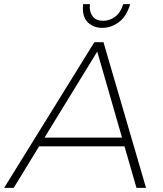

<svg xmlns="http://www.w3.org/2000/svg" viewBox="-64 -903 783 923"><path d="M427.5 -769Q388.5 -769 361.5 -792.5Q334.5 -816 334.5 -862L335.5 -883H368.5L367.5 -868Q367.5 -842 383 -822.5Q398.5 -803 432.5 -803Q462.5 -803 489 -822.2Q515.5 -841.5 528.5 -883H562Q543.5 -822.5 506.5 -795.8Q469.5 -769 427.5 -769ZM638 0H592L534.5 -199.5H124L2 0H-44L389.5 -700H433.5ZM522.5 -241.5 403.5 -655 150 -241.5Z"/></svg>

Font: Argentum Sans ExtraLight
Style: Italic
Weight: 200
Italic angle: -11°
Designer: Julieta Ulanovsky (font), Cristiano Sobral (main changes and remaster)
Foundry: Julieta Ulanovsky (font), Cristiano Sobral (main changes and remaster)
Version: Version 2.007;June 15, 2022;FontCreator 14.0.0.2814 64-bit; 